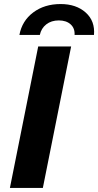

<svg xmlns="http://www.w3.org/2000/svg" viewBox="-20 -930 486 950"><path d="M169 -700H332L192 0H29ZM280 -910Q357 -910 404 -868Q451 -826 445 -757H349Q351 -790 329.5 -809.5Q308 -829 271 -829Q234 -829 209 -809.5Q184 -790 177 -757H76Q89 -827 144.5 -868.5Q200 -910 280 -910Z"/></svg>

Font: Idrija
Style: Bold Italic
Weight: 700
Italic angle: -11.3°
Designer: Julieta Ulanovsky
Foundry: Julieta Ulanovsky
Version: Version 7.200